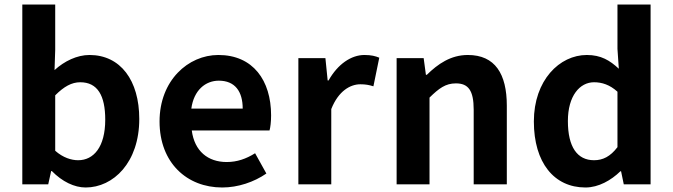

<svg xmlns="http://www.w3.org/2000/svg" viewBox="-20 -818 2986 852"><path d="M360 14C483 14 598 -97 598 -290C598 -461 515 -574 377 -574C322 -574 266 -547 222 -507L225 -597V-798H79V0H194L207 -59H210C256 -12 310 14 360 14ZM327 -107C297 -107 260 -118 225 -149V-395C264 -434 298 -453 336 -453C413 -453 447 -394 447 -287C447 -165 395 -107 327 -107Z M966 14C1036 14 1107 -10 1162 -48L1112 -138C1072 -113 1032 -99 986 -99C903 -99 843 -147 831 -239H1176C1180 -252 1183 -279 1183 -306C1183 -461 1103 -574 949 -574C815 -574 688 -461 688 -279C688 -95 810 14 966 14ZM829 -336C840 -418 892 -460 951 -460C1023 -460 1057 -412 1057 -336Z M1304 0H1450V-334C1482 -415 1535 -444 1579 -444C1602 -444 1618 -441 1637 -435L1663 -562C1646 -569 1628 -574 1597 -574C1539 -574 1479 -534 1438 -461H1434L1424 -560H1304Z M1740 0H1886V-385C1928 -426 1957 -448 2003 -448C2058 -448 2082 -417 2082 -331V0H2229V-349C2229 -490 2177 -574 2056 -574C1980 -574 1923 -534 1874 -486H1870L1860 -560H1740Z M2578 14C2636 14 2692 -18 2733 -58H2736L2748 0H2867V-798H2720V-601L2726 -513C2686 -550 2647 -574 2584 -574C2463 -574 2349 -462 2349 -279C2349 -96 2439 14 2578 14ZM2616 -107C2542 -107 2500 -165 2500 -281C2500 -393 2553 -453 2616 -453C2651 -453 2686 -442 2720 -411V-165C2688 -123 2655 -107 2616 -107Z"/></svg>

Font: Source Han Sans SC Bold
Style: Regular
Weight: 700
Designer: Ryoko NISHIZUKA (kana & ideographs); Paul D. Hunt (Latin, Greek & Cyrillic); Wenlong ZHANG (bopomofo); Sandoll Communica
Foundry: Adobe Systems Incorporated
Version: Version 1.001;PS 1.001;hotconv 1.0.78;makeotf.lib2.5.61930